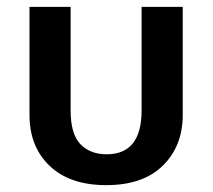

<svg xmlns="http://www.w3.org/2000/svg" viewBox="-20 -520 620 560"><path d="M186 -500V-198Q186 -129 214.5 -99.5Q243 -70 291 -70Q393 -70 393 -198V-500H513V-185Q513 -94 455 -37Q397 20 290 20Q184 20 125 -36Q66 -92 66 -185V-500Z"/></svg>

Font: Moderustic Med
Style: Regular
Weight: 500
Designer: Tural Alisoy
Foundry: TAFT Foundry
Version: Version 2.110